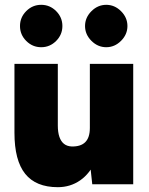

<svg xmlns="http://www.w3.org/2000/svg" viewBox="-20 -765 618 797"><path d="M363 0 353 -92V-500H533V0ZM40 -214V-500H220V-244ZM220 -244Q220 -216 226.5 -197Q233 -178 245.5 -168Q258 -158 277 -157Q315 -156 334 -175Q353 -194 353 -234H402Q402 -155 378 -100Q354 -45 313 -16.5Q272 12 220 12Q129 12 84.5 -43.5Q40 -99 40 -214ZM421 -569Q386 -569 359.5 -595.5Q333 -622 333 -657Q333 -692 359.5 -718.5Q386 -745 421 -745Q456 -745 482.5 -718.5Q509 -692 509 -657Q509 -622 482.5 -595.5Q456 -569 421 -569ZM151 -569Q115 -569 89 -595Q63 -621 63 -657Q63 -693 89 -719Q115 -745 151 -745Q187 -745 213 -719Q239 -693 239 -657Q239 -621 213 -595Q187 -569 151 -569Z"/></svg>

Font: Figtree Light Black
Style: Regular
Weight: 900
Version: Version 2.000